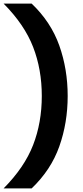

<svg xmlns="http://www.w3.org/2000/svg" viewBox="-53 -828 461 1068"><path d="M-33 220Q83 103 131.2 -21.5Q179.5 -146 179.5 -294Q179.5 -442 131.2 -566.5Q83 -691 -33 -808H123Q230.5 -705.5 277 -574.2Q323.5 -443 323.5 -294Q323.5 -145 277 -13.8Q230.5 117.5 123 220Z"/></svg>

Font: Encode Sans Exp SmBold
Style: Regular
Weight: 600
Width: 7
Designer: Multiple Designers
Foundry: Impallari Type
Version: Version 3.002; ttfautohint (v1.8.3) -l 8 -r 50 -G 200 -x 14 